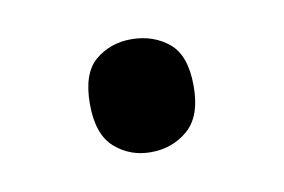

<svg xmlns="http://www.w3.org/2000/svg" viewBox="-33 -465 334 226"><g transform="rotate(-10 134.0 -352.5)"><path d="M72 -353Q72 -390 90 -405Q108 -420 133 -420Q159 -420 177.5 -405Q196 -390 196 -353Q196 -317 177.5 -301Q159 -285 133 -285Q108 -285 90 -301Q72 -317 72 -353Z"/></g></svg>

Font: Noto Sans Vai
Style: Regular
Weight: 400
Designer: Monotype Design Team
Foundry: Monotype Imaging Inc.
Version: Version 2.001; ttfautohint (v1.8.4.7-5d5b)